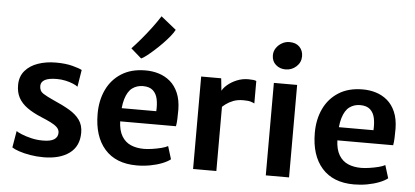

<svg xmlns="http://www.w3.org/2000/svg" viewBox="-57 -1019 2486 1151"><g transform="rotate(5 1186.5 -444.0)"><path d="M48.5 -34.5 65.5 -134.5Q73 -128.5 97.2 -118.2Q121.5 -108 155.2 -99.8Q189 -91.5 225 -91.5Q271.5 -91 294 -105.2Q316.5 -119.5 316.5 -146Q316.5 -165 302 -179Q287.5 -193 262.5 -205.2Q237.5 -217.5 206 -230.5Q155 -251.5 120 -276.5Q85 -301.5 67.2 -334.2Q49.5 -367 50 -411.5Q50.5 -462.5 79.8 -496.5Q109 -530.5 157.5 -547.2Q206 -564 265 -564Q323.5 -564 365.5 -552.8Q407.5 -541.5 422 -533L405.5 -431Q396 -439 376.2 -447.2Q356.5 -455.5 331 -461Q305.5 -466.5 279.5 -466.5Q230.5 -466.5 207 -453.8Q183.5 -441 183 -417.5Q182.5 -386 206.2 -371Q230 -356 269 -338.5Q326 -314 367 -289.8Q408 -265.5 430 -234.2Q452 -203 452 -158Q452 -76.5 394.5 -34.2Q337 8 239 8Q197.5 8 159.2 1.5Q121 -5 92 -14.8Q63 -24.5 48.5 -34.5Z M800 8Q674.5 8 607.2 -68.2Q540 -144.5 540 -280Q540 -361 570.2 -425Q600.5 -489 659 -526.2Q717.5 -563.5 802 -564Q845 -564.5 883.8 -552.5Q922.5 -540.5 952.8 -514.8Q983 -489 1001 -447.5Q1019 -406 1020 -347.5Q1020 -316.5 1019 -290.8Q1018 -265 1014.5 -246.5H616.5L626.5 -326H889Q891.5 -366 884.8 -398.5Q878 -431 857 -450Q836 -469 797 -469Q760.5 -469 733 -449Q705.5 -429 691 -381Q676.5 -333 678.5 -249.5Q680.5 -192 701 -158Q721.5 -124 755.8 -109.2Q790 -94.5 834.5 -94.5Q856.5 -94.5 884.8 -98.8Q913 -103 938.8 -109.5Q964.5 -116 978 -124L1002 -46.5Q983.5 -31.5 951.5 -19Q919.5 -6.5 880 0.8Q840.5 8 800 8ZM771 -633 707.5 -688.5Q733.5 -716 762.5 -750.2Q791.5 -784.5 819.8 -822Q848 -859.5 871 -895.5L962.5 -822Q954.5 -805.5 936.2 -783Q918 -760.5 894.8 -736.5Q871.5 -712.5 847.2 -690.8Q823 -669 803 -653.5Q783 -638 771 -633Z M1271 -378.5 1264 -475Q1272.5 -496.5 1296.5 -517.2Q1320.5 -538 1353.2 -551.5Q1386 -565 1422 -565Q1438.5 -565 1451.5 -563.5Q1464.5 -562 1470.5 -558.5V-423.5Q1463.5 -427.5 1448.8 -432.2Q1434 -437 1403 -437Q1368.5 -437 1343 -427Q1317.5 -417 1299.5 -403.5Q1281.5 -390 1271 -378.5ZM1139 0V-556.5H1259.5L1268 -475L1279 -443V0Z M1576.5 0V-556.5H1716.5V0ZM1639 -643Q1604.5 -643 1580.2 -664.2Q1556 -685.5 1556 -721Q1556 -745 1569.2 -764.8Q1582.5 -784.5 1603.8 -796.5Q1625 -808.5 1649 -808.5Q1688 -808.5 1709.5 -786.2Q1731 -764 1731 -730Q1731 -693 1703.5 -668Q1676 -643 1639 -643Z M2107 8Q1981.5 8 1914.2 -68.2Q1847 -144.5 1847 -280Q1847 -361 1877.2 -425Q1907.5 -489 1966 -526.2Q2024.5 -563.5 2109 -564Q2152 -564.5 2190.8 -552.5Q2229.5 -540.5 2259.8 -514.8Q2290 -489 2308 -447.5Q2326 -406 2327 -347.5Q2327 -316.5 2326 -290.8Q2325 -265 2321.5 -246.5H1923.5L1933.5 -326H2196Q2198.5 -366 2191.8 -398.5Q2185 -431 2164 -450Q2143 -469 2104 -469Q2067.5 -469 2040 -449Q2012.5 -429 1998 -381Q1983.5 -333 1985.5 -249.5Q1987.5 -192 2008 -158Q2028.5 -124 2062.8 -109.2Q2097 -94.5 2141.5 -94.5Q2163.5 -94.5 2191.8 -98.8Q2220 -103 2245.8 -109.5Q2271.5 -116 2285 -124L2309 -46.5Q2290.5 -31.5 2258.5 -19Q2226.5 -6.5 2187 0.8Q2147.5 8 2107 8Z"/></g></svg>

Font: Merriweather Sans SemiBold
Style: Regular
Weight: 600
Designer: Eben Sorkin
Foundry: Eben Sorkin
Version: Version 2.001